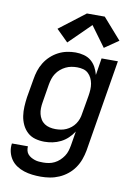

<svg xmlns="http://www.w3.org/2000/svg" viewBox="-104 -842 809 1123"><g transform="rotate(10 300.0 -280.5)"><path d="M218 213Q192 213 167 210Q142 207 118.5 199.5Q95 192 74.5 178.5Q54 165 40.5 145.5Q27 126 21 101.5Q15 77 19 51H114Q113 64 116 76.5Q119 89 127 98Q135 107 145.5 113Q156 119 168 123Q180 127 192.5 128Q205 129 218 129Q235 129 252 126Q269 123 285 115Q301 107 314.5 94.5Q328 82 338 67Q348 52 353 35.5Q358 19 361 2L375 -83Q361 -61 342 -43Q323 -25 300 -13.5Q277 -2 252.5 3Q228 8 204 8Q175 8 148.5 0.5Q122 -7 102.5 -25Q83 -43 71.5 -67.5Q60 -92 56 -119Q52 -146 53.5 -174.5Q55 -203 59 -231L78 -341Q82 -367 90 -392Q98 -417 112.5 -440.5Q127 -464 147.5 -483Q168 -502 192 -514.5Q216 -527 242 -532.5Q268 -538 294 -538Q319 -538 343.5 -531.5Q368 -525 386 -510Q404 -495 415.5 -474Q427 -453 433 -429L449 -530H546L456 16Q451 43 441.5 69.5Q432 96 415.5 120Q399 144 376 162.5Q353 181 326.5 192.5Q300 204 272.5 208.5Q245 213 218 213ZM255 -76Q271 -76 287 -78.5Q303 -81 318.5 -88Q334 -95 347.5 -106Q361 -117 370.5 -131Q380 -145 385.5 -160.5Q391 -176 393 -192Q398 -219 402.5 -246.5Q407 -274 412 -302Q415 -320 416 -338.5Q417 -357 414 -374Q411 -391 403.5 -406.5Q396 -422 383.5 -433.5Q371 -445 354 -449.5Q337 -454 318 -454Q301 -454 284 -451Q267 -448 250.5 -440Q234 -432 220 -420Q206 -408 196 -393Q186 -378 180.5 -361Q175 -344 172 -327L154 -217Q151 -200 150.5 -182Q150 -164 154 -147.5Q158 -131 167 -116.5Q176 -102 189.5 -93Q203 -84 220 -80Q237 -76 255 -76ZM235 -587 165 -656 319 -774H425L534 -650L451 -593L363 -713Z"/></g></svg>

Font: Iosevka Curly MdExObl
Style: Regular
Weight: 500
Width: 7
Italic angle: -9°
Monospace: yes
Designer: Belleve Invis
Foundry: Belleve Invis
Version: Version 11.1.0; ttfautohint (v1.8.3)